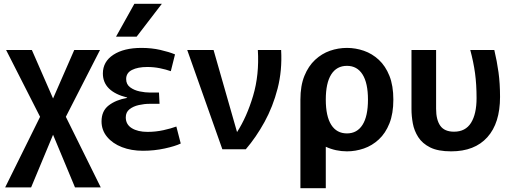

<svg xmlns="http://www.w3.org/2000/svg" viewBox="-20 -782 2674 1006"><path d="M7 200 190 -170 12 -520H147L258 -266L369 -520H504L325 -170L508 200H373L258 -76L143 200Z M729 8Q668 8 619 -11Q570 -30 541 -65Q512 -100 512 -146Q512 -201 550 -230Q588 -259 646 -269V-271Q519 -303 519 -397Q519 -459 574 -495Q629 -531 721 -531Q774 -531 820 -520.5Q866 -510 897 -497L875 -409Q850 -418 818 -424.5Q786 -431 752 -431Q702 -431 671.5 -415.5Q641 -400 641 -368Q641 -340 662 -324.5Q683 -309 712 -303Q741 -297 767 -297H813L816 -238H763Q736 -238 707 -231.5Q678 -225 658.5 -209.5Q639 -194 639 -167Q639 -130 670.5 -110.5Q702 -91 753 -91Q796 -91 836.5 -100Q877 -109 904 -119L927 -30Q898 -16 843 -4Q788 8 729 8ZM588 -590 684 -762H828L696 -590Z M961 -520H1099L1222 -90Q1273 -169 1306 -279.5Q1339 -390 1331 -520H1453Q1459 -413 1434.5 -318Q1410 -223 1366 -143Q1322 -63 1268 0H1145Z M1554 204V-260Q1554 -333 1575 -384.5Q1596 -436 1631 -468.5Q1666 -501 1709 -516Q1752 -531 1798 -531Q1843 -531 1886.5 -516Q1930 -501 1965 -468.5Q2000 -436 2020.5 -384.5Q2041 -333 2041 -260Q2041 -187 2020.5 -135.5Q2000 -84 1965 -51.5Q1930 -19 1886.5 -4Q1843 11 1798 11Q1769 11 1741 5Q1713 -1 1687 -13V204ZM1798 -83Q1851 -83 1879.5 -128Q1908 -173 1908 -260Q1908 -347 1879.5 -392Q1851 -437 1798 -437Q1744 -437 1715.5 -392Q1687 -347 1687 -260Q1687 -173 1715.5 -128Q1744 -83 1798 -83Z M2344 11Q2275 11 2234 -9.5Q2193 -30 2171.5 -63.5Q2150 -97 2143 -135.5Q2136 -174 2136 -210V-520H2265V-212Q2265 -154 2287 -123Q2309 -92 2359 -92Q2419 -92 2448 -138.5Q2477 -185 2477 -268Q2477 -340 2469 -398.5Q2461 -457 2444 -520H2570Q2584 -461 2592 -403Q2600 -345 2600 -274Q2600 -137 2533.5 -63Q2467 11 2344 11Z"/></svg>

Font: Murecho Medium
Style: Regular
Weight: 500
Designer: Neil Summerour
Foundry: Positype
Version: Version 1.010; ttfautohint (v1.8.3)